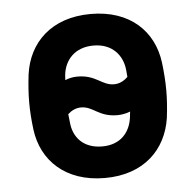

<svg xmlns="http://www.w3.org/2000/svg" viewBox="-44 -563 628 618"><g transform="rotate(-5 270.5 -254.0)"><path d="M271 11C398 11 471 -64 486 -164C490 -196 492 -224 492 -252C492 -281 490 -310 486 -343C473 -445 398 -519 271 -519C143 -519 69 -444 55 -343C51 -310 49 -281 49 -252C49 -224 51 -196 55 -164C68 -64 143 11 271 11ZM271 -91C210 -91 178 -129 174 -177L171 -204C183 -215 197 -222 214 -222C253 -222 268 -187 328 -187C343 -187 357 -190 370 -195C369 -189 369 -183 368 -177C362 -129 331 -91 271 -91ZM171 -314C171 -319 172 -325 172 -330C177 -378 210 -417 271 -417C331 -417 364 -378 369 -330C370 -322 370 -314 371 -307C358 -294 343 -287 326 -287C287 -287 271 -322 211 -322C196 -322 183 -319 171 -314Z"/></g></svg>

Font: Finlandica SemiBold
Style: Regular
Weight: 600
Designer: Niklas Ekholm, Juho Hiilivirta, Jaakko Suomalainen
Foundry: Helsinki Type Studio
Version: Version 2.000;Glyphs 3.2 (3202)